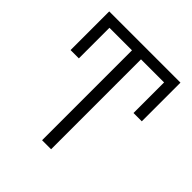

<svg xmlns="http://www.w3.org/2000/svg" viewBox="-195 -868 1008 1008"><g transform="rotate(45 308.5 -364.0)"><path d="M572.8 -711.9V-440.4H511.2V-711.9ZM105.5 -711.9V-440.4H43.9V-711.9ZM339.8 -727.5V0H272.9V-727.5ZM572.8 -727.5V-667.5H43.9V-727.5Z"/></g></svg>

Font: Inter Tight Light
Style: Regular
Weight: 300
Designer: Rasmus Andersson
Foundry: rsms
Version: Version 3.004